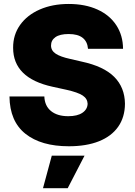

<svg xmlns="http://www.w3.org/2000/svg" viewBox="-20 -737 686 979"><path d="M330.1 -563.5Q285.2 -563.5 262.7 -547.6Q240.2 -531.7 240.2 -504.9Q240.2 -479 264.2 -463.1Q288.1 -447.3 337.9 -436.5L396.5 -422.9Q508.8 -398.9 562.5 -345Q616.2 -291 617.2 -208Q616.7 -139.2 582.5 -90.6Q548.3 -42 484.4 -16.6Q420.4 8.8 331.1 8.8Q189.9 8.8 109.9 -54.7Q29.8 -118.2 28.3 -245.1H206.1Q208 -196.8 240.2 -170.7Q272.5 -144.5 328.1 -144.5Q374.5 -144.5 400.1 -161.9Q425.8 -179.2 426.8 -208Q425.8 -233.9 401.6 -250Q377.4 -266.1 318.4 -279.3L247.1 -294.9Q46.9 -338.9 46.9 -493.2Q46.4 -559.1 82.5 -609.9Q118.7 -660.6 183.1 -688.7Q247.6 -716.8 330.1 -716.8Q414.1 -716.8 476.6 -688.5Q539.1 -660.2 573 -608.4Q606.9 -556.6 607.4 -488.3H428.7Q425.8 -524.9 401.4 -544.2Q377 -563.5 330.1 -563.5ZM244.1 56.6H411.1L325.2 222.7H199.2Z"/></svg>

Font: Pretendard Std Black
Style: Regular
Weight: 900
Designer: Base glyphs from Inter by Rasmus Andersson; Hangeul glyphs from Noto Sans CJK(Source Han Sans) by Jang Soo-young and Kan
Foundry: Kil Hyung-jin
Version: Version 1.309